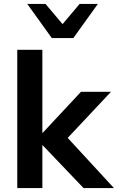

<svg xmlns="http://www.w3.org/2000/svg" viewBox="-20 -959 601 979"><path d="M68 0V-705H196V-282H198L393 -491H546L301 -230L302 -281L561 0H406L198 -218H196V0ZM244 -765 119 -939H212L299 -836L386 -939H479L354 -765Z"/></svg>

Font: Nunito Sans 11pt
Style: Bold
Weight: 700
Version: Version 3.101;gftools[0.9.27]